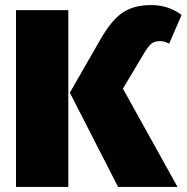

<svg xmlns="http://www.w3.org/2000/svg" viewBox="-20 -736 735 756"><path d="M679 0H445L255 -371L375 -580Q419 -657 463 -686.5Q507 -716 575 -716Q644 -716 695 -677L646 -564Q645 -565 634.5 -569.5Q624 -574 608 -574Q588 -574 575.5 -563.5Q563 -553 547 -526L464 -387ZM249 0H43V-696H249Z"/></svg>

Font: Trujillo Black
Style: Regular
Weight: 900
Designer: Fira Sans original fonts by bBox Type GmbH, Carrois Corporate GbR, & Edenspiekermann AG / Changes by Cristiano Sobral
Foundry: Fira Sans original fonts by bBox Type GmbH, Carrois Corporate GbR, & Edenspiekermann AG / Changes by Cristiano Sobral
Version: Version 4.301;July 28, 2020;FontCreator 13.0.0.2655 64-bit